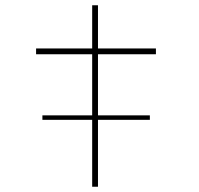

<svg xmlns="http://www.w3.org/2000/svg" viewBox="-20 -709 755 729"><path d="M141 -254V-271H549V-254ZM330 0V-689H352V0ZM117 -503V-525H572V-503Z"/></svg>

Font: Lexend Zetta Thin
Style: Regular
Weight: 250
Version: Version 1.007